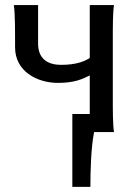

<svg xmlns="http://www.w3.org/2000/svg" viewBox="-20 -518 545 753"><path d="M427.2 0C422.4 -27.3 422.4 -79.6 422.4 -146.5V-351.6C422.4 -418.5 422.4 -470.7 427.2 -498H332V-290.5C309.1 -275.9 276.4 -263.7 219.7 -263.7C161.6 -263.7 129.4 -292 129.4 -346.7V-498H34.2C39.1 -470.7 39.1 -398.9 39.1 -332C39.1 -239.3 124 -192.9 207.5 -192.9C270 -192.9 302.2 -207 332 -222.2V-70.8H263.7V214.8H334.5C334.5 152.8 336.9 61 349.1 0Z"/></svg>

Font: Andika
Style: Regular
Weight: 400
Designer: Victor Gaultney, Annie Olsen, Julie Remington, Don Collingsworth, Eric Hays
Foundry: SIL International
Version: Version 1.000